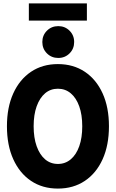

<svg xmlns="http://www.w3.org/2000/svg" viewBox="-20 -1106 685 1134"><path d="M321.8 7.8Q231 7.8 163.3 -37.6Q95.7 -83 58.3 -165.8Q21 -248.5 21 -360.4Q21 -471.7 58.3 -554.2Q95.7 -636.7 163.3 -682.1Q231 -727.5 321.8 -727.5Q413.1 -727.5 481 -682.1Q548.8 -636.7 586.2 -554.2Q623.5 -471.7 623.5 -360.4Q623.5 -248.5 586.2 -165.8Q548.8 -83 481 -37.6Q413.1 7.8 321.8 7.8ZM322.3 -137.7Q365.7 -137.7 398.2 -165.3Q430.7 -192.9 448.2 -242.7Q465.8 -292.5 465.8 -360.4Q465.8 -428.2 448 -478Q430.2 -527.8 397.9 -554.9Q365.7 -582 321.8 -582Q278.3 -582 246.3 -554.9Q214.4 -527.8 196.5 -478Q178.7 -428.2 178.7 -360.4Q178.7 -292.5 196.5 -242.4Q214.4 -192.4 246.3 -165Q278.3 -137.7 322.3 -137.7ZM324.2 -763.7Q284.2 -763.7 257.1 -790.8Q230 -817.9 230 -857.9Q230 -897.5 257.1 -924.6Q284.2 -951.7 324.2 -951.7Q363.8 -951.7 390.9 -924.6Q418 -897.5 418 -857.9Q418 -817.9 390.9 -790.8Q363.8 -763.7 324.2 -763.7ZM150.4 -984.4V-1085.9H493.2V-984.4Z"/></svg>

Font: Reddit Sans Condensed ExtraBold
Style: Regular
Weight: 800
Designer: Stephen Hutchings
Foundry: Reddit
Version: Version 1.014